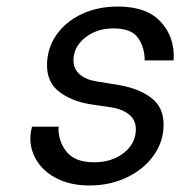

<svg xmlns="http://www.w3.org/2000/svg" viewBox="-20 -561 552 588"><path d="M73 -136Q73 -153 77 -168L78 -173H160L159 -169Q159 -126 185 -95Q211 -64 268 -64Q323 -64 359.5 -93Q396 -122 396 -165Q396 -194 375 -210.5Q354 -227 322 -232L255 -242Q200 -251 162 -279.5Q124 -308 124 -361Q124 -412 152 -453Q180 -494 229.5 -517.5Q279 -541 341 -541Q429 -541 472 -494.5Q515 -448 512 -380L511 -376H423V-378Q423 -415 403 -444.5Q383 -474 327 -474Q276 -474 240.5 -445.5Q205 -417 205 -376Q205 -350 224 -333.5Q243 -317 274 -312L347 -300Q405 -290 443 -261.5Q481 -233 481 -179Q481 -128 451 -85.5Q421 -43 369 -18Q317 7 254 7Q198 7 157 -13Q116 -33 94.5 -66Q73 -99 73 -136Z"/></svg>

Font: Be Vietnam
Style: Italic
Weight: 400
Italic angle: -9.33299°
Designer: Gabriel Lam
Foundry: TypeRant
Version: Version 3.000